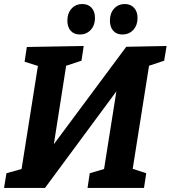

<svg xmlns="http://www.w3.org/2000/svg" viewBox="-25 -932 846 952"><path d="M801 -704 789 -631 714 -606 633 -95 700 -73 689 0H409L420 -73L491 -94L552 -479L198 0H-5L7 -73L82 -94L163 -605L97 -626L108 -699L390 -704L379 -631L303 -606L242 -217L601 -700ZM309 -830Q309 -866 329.5 -889Q350 -912 383 -912Q412 -912 429 -893.5Q446 -875 446 -843Q446 -807 425 -784Q404 -761 371 -761Q342 -761 325.5 -779.5Q309 -798 309 -830ZM520 -830Q520 -866 540.5 -889Q561 -912 594 -912Q623 -912 640 -893Q657 -874 657 -843Q657 -807 636 -784Q615 -761 582 -761Q553 -761 536.5 -779.5Q520 -798 520 -830Z"/></svg>

Font: Bitter Pro
Style: Bold Italic
Weight: 700
Italic angle: -9°
Designer: Sol Matas, and Bitter project Authors
Foundry: Sol Matas
Version: Version 1.010